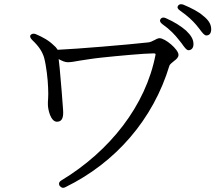

<svg xmlns="http://www.w3.org/2000/svg" viewBox="-20 -843 1040 910"><path d="M263 38C270 47 279 50 290 44C528 -72 706 -277 783 -532C785 -538 795 -546 805 -554C816 -562 826 -571 826 -583C826 -609 763 -662 736 -662C729 -662 719 -657 710 -652C701 -647 692 -643 682 -642C584 -631 344 -611 253 -607C252 -610 250 -612 249 -613C246 -618 243 -621 236 -627C212 -651 183 -667 150 -681C140 -685 132 -684 126 -678C120 -672 123 -663 132 -654C167 -621 181 -596 189 -570C199 -533 207 -466 208 -427C209 -405 209 -390 208 -375C207 -366 207 -358 207 -348C207 -324 220 -266 250 -266C278 -266 281 -293 279 -322C277 -357 269 -451 263 -518C261 -536 259 -551 258 -563C275 -554 288 -548 302 -548C313 -548 334 -551 360 -556C388 -560 422 -566 461 -570C536 -578 666 -590 707 -590C717 -590 718 -588 717 -583C671 -343 501 -127 271 12C259 19 257 29 263 38ZM749 -729C786 -703 810 -677 827 -655C834 -647 837 -642 842 -636C854 -619 864 -605 873 -605C887 -605 897 -615 897 -634C897 -656 886 -675 862 -698C839 -718 807 -739 766 -757C755 -762 746 -760 741 -753C736 -746 738 -737 749 -729ZM833 -793C870 -767 892 -746 910 -725C917 -717 921 -711 926 -705C938 -689 948 -675 958 -675C972 -675 981 -685 981 -704C981 -727 970 -747 943 -768C922 -787 889 -804 849 -821C837 -825 829 -823 824 -816C819 -809 821 -801 833 -793Z"/></svg>

Font: 寒蝉锦书宋
Style: Regular
Weight: 400
Designer: 寒蝉锦书宋{Warren} 思源宋体{Ryoko NISHIZUKA 西塚涼子 (kana & ideographs); Frank Grießhammer (Latin, Greek & Cyrillic); Wenlong ZHANG 
Foundry: Adobe & ChillType
Version: Version 2.000;Glyphs 3.1.1 (3135)